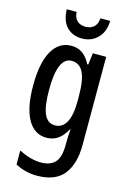

<svg xmlns="http://www.w3.org/2000/svg" viewBox="-145 -819 762 1128"><g transform="rotate(15 236.5 -255.0)"><path d="M198 -550Q235 -550 263.5 -531.5Q292 -513 315 -469H321L330 -540H411V-5Q411 112 360 176Q309 240 198 240Q127 240 66 207V122Q103 141 136.5 150Q170 159 200 159Q257 159 286 128Q315 97 315 21V8Q315 -10 316 -31.5Q317 -53 319 -74H316Q292 -30 262.5 -10Q233 10 194 10Q120 10 80 -61.5Q40 -133 40 -267Q40 -405 81.5 -477.5Q123 -550 198 -550ZM222 -465Q137 -465 137 -266Q137 -166 158 -119.5Q179 -73 224 -73Q268 -73 292 -115.5Q316 -158 316 -247V-272Q316 -374 293 -419.5Q270 -465 222 -465ZM379 -750Q378 -684 340 -645.5Q302 -607 245 -607Q188 -607 152.5 -643Q117 -679 115 -750H175Q177 -714 196.5 -696.5Q216 -679 247 -679Q277 -679 297 -696Q317 -713 320 -750Z"/></g></svg>

Font: Noto Sans Telugu ExtraCondensed Medium
Style: Regular
Weight: 500
Width: 2
Designer: Jelle Bosma - Monotype Design Team
Foundry: Monotype Imaging Inc.
Version: Version 2.005; ttfautohint (v1.8.4.7-5d5b)